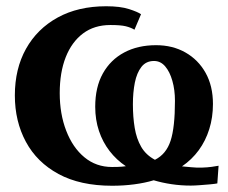

<svg xmlns="http://www.w3.org/2000/svg" viewBox="-20 -583 729 614"><path d="M338.5 11Q236.5 11 167.2 -26.5Q98 -64 62.8 -129.5Q27.5 -195 27.5 -278Q27.5 -363 63.2 -427Q99 -491 164.5 -527Q230 -563 319.5 -563Q364.5 -563 392.5 -554Q420.5 -545 431 -537.5L410 -488Q398.5 -495 382.2 -499Q366 -503 333 -503Q281.5 -503 245.5 -476Q209.5 -449 190.2 -400.2Q171 -351.5 171 -285.5Q171 -218.5 191.8 -164.8Q212.5 -111 250 -80Q287.5 -49 338 -49Q347.5 -49 355.2 -49.2Q363 -49.5 369.5 -50Q376 -50.5 382.5 -51.5Q352.5 -71.5 330.5 -100Q308.5 -128.5 296.5 -164.2Q284.5 -200 284.5 -241.5Q284.5 -304.5 309 -348.2Q333.5 -392 377.2 -415.2Q421 -438.5 479 -438.5Q532 -438.5 573 -415.2Q614 -392 637.5 -350Q661 -308 661 -250.5Q661 -207.5 649.2 -170Q637.5 -132.5 615.5 -102.5Q593.5 -72.5 562 -51Q575.5 -50 592 -48.2Q608.5 -46.5 625.5 -47Q643 -47.5 657.2 -49.5Q671.5 -51.5 679 -53L675 3.5Q668 5 652 6.5Q636 8 618.8 9.2Q601.5 10.5 590 10.5Q558.5 10.5 528.5 6Q498.5 1.5 471.5 -6.5Q443.5 2 409.2 6.5Q375 11 338.5 11ZM475.5 -72Q511.5 -90 525.5 -132.8Q539.5 -175.5 539.5 -260.5Q539.5 -295.5 531.2 -324.5Q523 -353.5 508.2 -370.8Q493.5 -388 472.5 -388Q447 -388 432.2 -369Q417.5 -350 411.2 -318.8Q405 -287.5 405 -249.5Q405 -208.5 410.8 -174Q416.5 -139.5 431.5 -113.5Q446.5 -87.5 475.5 -72Z"/></svg>

Font: Merriweather 36pt
Style: Bold
Weight: 700
Designer: Eben Sorkin
Foundry: Eben Sorkin
Version: Version 2.100